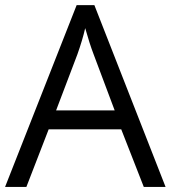

<svg xmlns="http://www.w3.org/2000/svg" viewBox="-20 -737 673 757"><path d="M546.9 0 458 -227.1H171.9L84 0H0L282.2 -716.8H352.1L632.8 0ZM432.1 -301.8 349.1 -522.9Q333 -564.9 315.9 -626Q305.2 -579.1 285.2 -522.9L201.2 -301.8Z"/></svg>

Font: f05544669
Style: Regular
Weight: 400
Foundry: Ascender Corporation
Version: Version 1.10